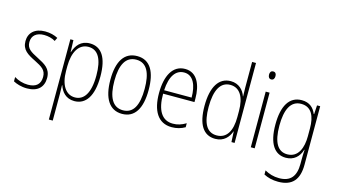

<svg xmlns="http://www.w3.org/2000/svg" viewBox="-105 -1234 3097 1763"><g transform="rotate(15 1443.5 -352.5)"><path d="M323 -223C323 -313 264 -342 191 -380C120 -416 80 -439 80 -500C80 -564 125 -598 195 -598C233 -598 274 -588 302 -570L318 -603C285 -621 243 -632 196 -632C97 -632 43 -577 43 -500C43 -416 99 -385 175 -347C244 -312 285 -289 285 -223C285 -157 248 -118 168 -118C120 -118 73 -133 37 -156V-115C66 -99 112 -83 168 -83C271 -83 323 -137 323 -223Z M621 -632C535 -632 493 -574 472 -509H470L466 -622H437V141H474V-109C474 -141 473 -172 472 -195H475C493 -138 536 -83 618 -83C725 -83 792 -175 792 -363C792 -543 732 -632 621 -632ZM617 -598C710 -598 754 -515 754 -362C754 -188 696 -117 614 -117C529 -117 474 -196 474 -332V-377C475 -510 525 -598 617 -598Z M1252 -358C1252 -526 1198 -632 1072 -632C950 -632 888 -535 888 -359C888 -183 951 -83 1071 -83C1192 -83 1252 -182 1252 -358ZM926 -359C926 -512 972 -598 1072 -598C1175 -598 1214 -504 1214 -359C1214 -201 1169 -117 1071 -117C972 -117 926 -205 926 -359Z M1527 -632C1409 -632 1351 -520 1351 -356C1351 -191 1411 -83 1543 -83C1592 -83 1632 -95 1669 -116V-154C1625 -128 1589 -117 1545 -117C1441 -117 1388 -203 1389 -360H1687V-393C1687 -521 1642 -632 1527 -632ZM1527 -598C1614 -598 1651 -508 1651 -393H1390C1397 -530 1448 -598 1527 -598Z M1957 -83C2040 -83 2084 -137 2103 -193H2105L2110 -93H2140V-853H2103V-610C2103 -584 2104 -556 2105 -526H2103C2085 -581 2038 -632 1961 -632C1849 -632 1785 -534 1785 -351C1785 -176 1843 -83 1957 -83ZM1962 -117C1866 -117 1824 -200 1824 -351C1824 -513 1873 -598 1965 -598C2056 -598 2103 -519 2103 -387V-329C2103 -197 2057 -117 1962 -117Z M2314 -819C2291 -819 2283 -802 2283 -781C2283 -760 2293 -743 2313 -743C2334 -743 2344 -759 2344 -782C2344 -802 2336 -819 2314 -819ZM2331 -622H2294V-93H2331Z M2636 -632C2516 -632 2458 -528 2458 -354C2458 -172 2521 -83 2628 -83C2704 -83 2754 -129 2774 -198H2777C2775 -160 2774 -134 2774 -103V-63C2774 56 2724 114 2617 114C2564 114 2521 100 2480 77V116C2518 136 2562 148 2617 148C2754 148 2812 72 2812 -66V-622H2782L2777 -538H2773C2752 -590 2712 -632 2636 -632ZM2639 -598C2738 -598 2774 -515 2774 -401V-325C2774 -220 2739 -117 2633 -117C2543 -117 2496 -194 2496 -354C2496 -503 2538 -598 2639 -598Z"/></g></svg>

Font: Noto Sans Telugu UI Condensed ExtraLight
Style: Regular
Weight: 200
Width: 3
Designer: Jelle Bosma - Monotype Design Team
Foundry: Monotype Imaging Inc.
Version: Version 2.005